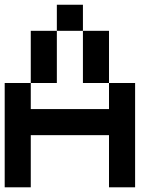

<svg xmlns="http://www.w3.org/2000/svg" viewBox="-20 -798 707 818"><path d="M333.3 -666.7H222.2V-777.8H333.3ZM111.1 -222.2V0H0V-444.4H111.1V-333.3H444.4V-444.4H555.6V0H444.4V-222.2ZM444.4 -444.4H333.3V-666.7H444.4ZM222.2 -444.4H111.1V-666.7H222.2Z"/></svg>

Font: Pixeloid Sans
Style: Regular
Weight: 400
Designer: GGBotNet
Foundry: GGBotNet
Version: 0.5